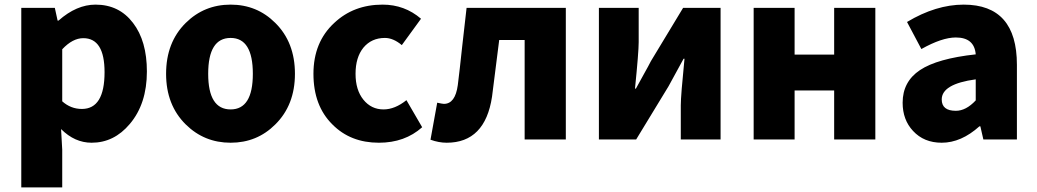

<svg xmlns="http://www.w3.org/2000/svg" viewBox="-20 -603 4481 830"><path d="M72 -569H217L229 -514H233Q311 -583 393 -583Q495 -583 555 -504Q615 -426 615 -294Q615 -154 541 -67Q473 14 376 14Q303 14 244 -45L249 44V207H72ZM432 -291Q432 -438 340 -438Q294 -438 249 -390V-165Q286 -132 334 -132Q432 -132 432 -291Z M783 -65Q698 -149 698 -284Q698 -420 783 -504Q863 -583 977 -583Q1091 -583 1170 -504Q1255 -420 1255 -284Q1255 -149 1170 -65Q1091 14 977 14Q863 14 783 -65ZM1073 -284Q1073 -439 977 -439Q880 -439 880 -284Q880 -130 977 -130Q1073 -130 1073 -284Z M1417 -65Q1335 -146 1335 -284Q1335 -421 1425 -504Q1509 -583 1634 -583Q1729 -583 1800 -522L1717 -408Q1680 -439 1644 -439Q1586 -439 1551 -397Q1517 -355 1517 -284Q1517 -214 1551 -172Q1585 -130 1638 -130Q1687 -130 1737 -170L1805 -53Q1730 14 1618 14Q1495 14 1417 -65Z M1841 1 1870 -159Q1893 -154 1899 -154Q1948 -154 1959 -235Q1967 -298 1978 -402L1997 -569H2426V0H2248V-430H2138Q2111 -213 2107 -185Q2077 14 1911 14Q1877 14 1841 1Z M2569 -569H2741V-421Q2741 -378 2725 -220H2729L2762 -280Q2785 -321 2794 -339L2933 -569H3095V0H2923V-148Q2923 -189 2939 -349H2935L2870 -230L2730 0H2569Z M3238 -569H3415V-367H3586V-569H3764V0H3586V-212H3415V0H3238Z M3927 -37Q3882 -85 3882 -159Q3882 -250 3957 -300Q4032 -350 4198 -368Q4192 -441 4112 -441Q4052 -441 3963 -391L3901 -508Q4026 -583 4146 -583Q4376 -583 4376 -323V0H4231L4218 -57H4214Q4135 14 4051 14Q3974 14 3927 -37ZM4198 -169V-260Q4051 -240 4051 -173Q4051 -124 4112 -124Q4156 -124 4198 -169Z"/></svg>

Font: Source Han Sans CN Heavy
Style: Bold
Weight: 900
Designer: Ryoko NISHIZUKA (kana & ideographs); Paul D. Hunt (Latin, Greek & Cyrillic); Wenlong ZHANG (bopomofo); Sandoll Communica
Foundry: Adobe Systems Incorporated
Version: Version 1.000;PS 1;hotconv 1.0.78;makeotf.lib2.5.61930